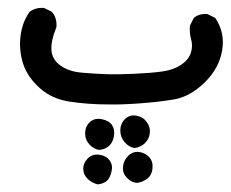

<svg xmlns="http://www.w3.org/2000/svg" viewBox="-20 -119 589 490"><path d="M229.5 351.6Q213.9 347.7 203.1 336.9Q192.4 326.2 192.4 311.5Q192.4 296.9 204.1 285.2Q215.8 273.4 233.4 275.9Q251 278.3 259.8 290.5Q268.6 302.7 264.6 318.8Q260.7 335 252.9 342.3Q245.1 349.6 229.5 351.6ZM329.1 347.7Q315.4 346.7 303.7 334.5Q292 322.3 293.9 305.7Q295.9 289.1 308.1 277.8Q320.3 266.6 335.9 269Q351.6 271.5 361.3 282.7Q371.1 293.9 369.1 311.5Q367.2 329.1 354.5 337.9Q341.8 346.7 329.1 347.7ZM233.4 263.7Q219.7 261.7 208.5 250Q197.3 238.3 197.3 221.2Q197.3 204.1 209 192.9Q220.7 181.6 239.3 185.1Q257.8 188.5 265.6 199.7Q273.4 210.9 271 227.1Q268.6 243.2 259.3 252.4Q250 261.7 233.4 263.7ZM323.2 258.8Q309.6 256.8 298.3 244.1Q287.1 231.4 287.1 213.9Q287.1 196.3 299.3 184.6Q311.5 172.9 328.6 176.3Q345.7 179.7 355 192.9Q364.3 206.1 362.3 221.2Q360.4 236.3 349.6 246.6Q338.9 256.8 323.2 258.8ZM254.9 147.5Q206.1 147.5 159.2 140.6Q112.3 133.8 81.1 105.5Q49.8 77.1 39.1 43.9Q28.3 10.7 32.2 -25.4Q36.1 -61.5 55.7 -88.9Q71.3 -100.6 92.8 -98.6L112.3 -88.9Q126 -73.2 124 -49.8Q109.4 -13.7 111.3 9.8Q113.3 33.2 134.3 48.3Q155.3 63.5 188.5 66.4Q221.7 69.3 251 70.3Q280.3 71.3 322.8 69.3Q365.2 67.4 393.6 63.5Q421.9 59.6 441.4 46.9Q460.9 34.2 466.8 16.6Q472.7 -1 467.8 -18.6Q462.9 -36.1 464.8 -53.7L474.6 -73.2Q488.3 -85 509.8 -83L529.3 -73.2Q554.7 -36.1 546.9 9.8Q539.1 55.7 502 91.8Q464.8 127.9 423.8 134.8Q382.8 141.6 334.5 145Q286.1 148.4 254.9 147.5Z"/></svg>

Font: NaikaiFont
Style: Regular
Weight: 400
Version: Version 1.67